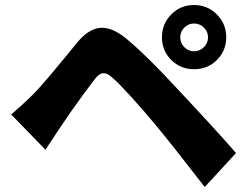

<svg xmlns="http://www.w3.org/2000/svg" viewBox="-20 -741 996 768"><path d="M701 -592Q701 -568.9 717.3 -552.4Q733.7 -535.9 756 -535.9Q779.1 -535.9 795.6 -552.4Q812.1 -568.9 812.1 -592Q812.1 -614.3 795.6 -630.7Q779.1 -647 756 -647Q733.7 -647 717.3 -630.7Q701 -614.3 701 -592ZM627.8 -592Q627.8 -645.6 665 -683.2Q702.1 -720.9 756 -720.9Q810 -720.9 847.5 -683.2Q884.9 -645.6 884.9 -592Q884.9 -538 847.7 -501.1Q810.4 -464.1 756 -464.1Q702.1 -464.1 665 -501.1Q627.8 -538 627.8 -592ZM24.9 -283Q56.8 -309.7 110.1 -361.2Q122.2 -373.2 137.4 -390.1Q152.7 -407 173.1 -431.1Q193.5 -455.3 208.6 -473.4Q223.7 -491.5 250.7 -524.3Q277.7 -557.2 290.8 -573.2Q338.4 -630 388.1 -630Q435.4 -630 492.9 -579.9Q571.7 -513.5 687.1 -388.1Q693.9 -381 739.2 -332.4Q784.4 -283.7 807 -259.2Q829.5 -234.7 865.1 -195.5Q900.6 -156.2 924 -128.9L799 7.1Q659.8 -172.9 600.9 -242.9Q556.1 -297.2 505 -353.5Q453.8 -409.8 431.1 -429Q410.9 -448.2 394.2 -448.2Q376.1 -448.2 359 -424Q273.4 -314.3 161.9 -142Z"/></svg>

Font: Karasuma Gothic
Style: Black
Weight: 900
Designer: Rasmus Andersson / Ryoko Nishizuka
Foundry: Genbu
Version: Version 1.00